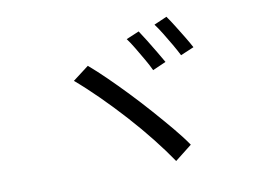

<svg xmlns="http://www.w3.org/2000/svg" viewBox="-70 -832 1140 836"><g transform="rotate(-10 500.0 -414.0)"><path d="M582 -685Q594 -667 611.5 -639Q629 -611 646 -582Q663 -553 674 -534L615 -508Q605 -530 588.5 -558.5Q572 -587 555 -615.5Q538 -644 525 -661ZM712 -727Q725 -709 742.5 -681Q760 -653 777 -625Q794 -597 805 -576L746 -551Q735 -573 718.5 -601.5Q702 -630 685 -657.5Q668 -685 655 -702ZM338 -576Q372 -547 412.5 -507.5Q453 -468 496 -423Q539 -378 580 -331.5Q621 -285 657.5 -241.5Q694 -198 720 -160L645 -101Q612 -150 567 -207Q522 -264 470.5 -321Q419 -378 366.5 -430Q314 -482 267 -522Z"/></g></svg>

Font: Noto Sans SC Thin
Style: Regular
Weight: 400
Version: Version 2.004-H2;hotconv 1.0.118;makeotfexe 2.5.65603